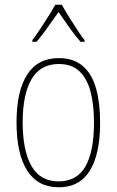

<svg xmlns="http://www.w3.org/2000/svg" viewBox="-20 -783 495 813"><path d="M404 -264Q404 -131 360.5 -60.5Q317 10 229 10Q140 10 95 -61Q50 -132 50 -265Q50 -397 95 -467Q140 -537 229 -537Q292 -537 331 -503Q370 -469 387 -407.5Q404 -346 404 -264ZM76 -265Q76 -146 113 -80.5Q150 -15 228 -15Q306 -15 342 -78.5Q378 -142 378 -265Q378 -339 363.5 -394.5Q349 -450 316.5 -481Q284 -512 229 -512Q151 -512 113.5 -447.5Q76 -383 76 -265ZM242 -763Q254 -740 273 -710Q292 -680 310 -652.5Q328 -625 338 -613V-606H321Q298 -632 273 -667.5Q248 -703 228 -732Q208 -704 182.5 -668Q157 -632 135 -606H117V-613Q130 -630 148 -657Q166 -684 184 -712.5Q202 -741 214 -763Z"/></svg>

Font: Noto Sans Telugu Condensed Thin
Style: Regular
Weight: 100
Width: 3
Designer: Jelle Bosma - Monotype Design Team
Foundry: Monotype Imaging Inc.
Version: Version 2.005; ttfautohint (v1.8.4.7-5d5b)